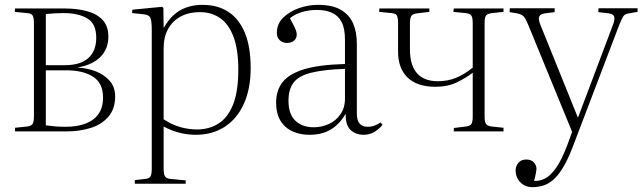

<svg xmlns="http://www.w3.org/2000/svg" viewBox="-20 -542 2650 792"><path d="M42 0V-15L90 -20Q109 -22 114.5 -31Q120 -40 120 -63V-446Q120 -469 114.5 -478Q109 -487 91 -488L41 -493L42 -507H248Q296 -507 337 -496.5Q378 -486 402.5 -460.5Q427 -435 427 -391Q427 -341 395 -308Q363 -275 302 -264V-263Q341 -261 375.5 -247.5Q410 -234 432.5 -208.5Q455 -183 455 -144Q455 -93 427 -60.5Q399 -28 353.5 -14Q308 0 255 0ZM251 -19Q298 -19 332.5 -32Q367 -45 386 -71.5Q405 -98 405 -140Q405 -199 364 -225.5Q323 -252 253 -252H169V-25Q190 -22 208.5 -20.5Q227 -19 251 -19ZM169 -273H246Q312 -273 344.5 -302.5Q377 -332 377 -386Q377 -445 339.5 -466.5Q302 -488 242 -488Q224 -488 205.5 -487Q187 -486 169 -484Z M536 216V201L580 196Q596 194 601 185.5Q606 177 606 152V-417Q606 -455 600.5 -468Q595 -481 573 -483L525 -488L526 -502L649 -514L654 -509L655 -428H656Q674 -460 697.5 -481Q721 -502 751 -512Q781 -522 815 -522Q879 -522 923 -492.5Q967 -463 990.5 -405.5Q1014 -348 1014 -261Q1014 -176 986 -114Q958 -52 907 -19Q856 14 788 14Q753 14 720 5.5Q687 -3 655 -20V152Q655 175 660 184.5Q665 194 682 196L746 202V216ZM793 -8Q843 -8 881.5 -32.5Q920 -57 941.5 -111Q963 -165 963 -255Q963 -337 943.5 -389.5Q924 -442 888.5 -467Q853 -492 804 -492Q760 -492 726.5 -474.5Q693 -457 674 -423.5Q655 -390 655 -343V-50Q686 -29 721 -18.5Q756 -8 793 -8Z M1258 14Q1194 14 1156.5 -20Q1119 -54 1119 -118Q1119 -169 1145.5 -203Q1172 -237 1233.5 -256Q1295 -275 1403 -278V-378Q1403 -424 1389.5 -450.5Q1376 -477 1350 -489Q1324 -501 1288 -501Q1253 -501 1224.5 -492Q1196 -483 1176 -467Q1187 -447 1193 -434.5Q1199 -422 1201.5 -414Q1204 -406 1204 -399Q1204 -384 1193 -374.5Q1182 -365 1163 -365Q1146 -365 1134 -376Q1122 -387 1122 -406Q1122 -444 1148.5 -469.5Q1175 -495 1213.5 -508.5Q1252 -522 1292 -522Q1351 -522 1386 -501.5Q1421 -481 1436.5 -445.5Q1452 -410 1452 -361V-74Q1452 -45 1463.5 -32Q1475 -19 1497 -19Q1513 -19 1526.5 -24.5Q1540 -30 1550 -37L1558 -27Q1542 -8 1523 3Q1504 14 1480 14Q1448 14 1426.5 -5.5Q1405 -25 1406 -73Q1388 -42 1365 -22.5Q1342 -3 1315.5 5.5Q1289 14 1258 14ZM1274 -17Q1306 -17 1335.5 -30Q1365 -43 1384 -70Q1403 -97 1403 -135V-258Q1317 -255 1265.5 -242.5Q1214 -230 1192 -202.5Q1170 -175 1170 -126Q1170 -71 1198.5 -44Q1227 -17 1274 -17Z M1852 0V-14L1900 -20Q1919 -22 1924.5 -30.5Q1930 -39 1930 -62V-242Q1903 -221 1865 -202.5Q1827 -184 1776 -184Q1701 -184 1661.5 -222Q1622 -260 1622 -329V-446Q1622 -469 1617 -478Q1612 -487 1594 -488L1544 -493L1545 -507H1751V-493L1701 -487Q1683 -485 1677 -476.5Q1671 -468 1671 -445V-338Q1671 -273 1700 -240Q1729 -207 1786 -207Q1828 -207 1862.5 -221.5Q1897 -236 1930 -263V-446Q1930 -469 1924.5 -477.5Q1919 -486 1900 -488L1850 -493L1852 -507H2057V-493L2010 -488Q1991 -486 1985 -478Q1979 -470 1979 -447V-61Q1979 -39 1985 -30.5Q1991 -22 2010 -20L2057 -15V0Z M2176 230Q2146 230 2126.5 210Q2107 190 2107 161Q2107 143 2118.5 129.5Q2130 116 2150 116Q2171 116 2182 127.5Q2193 139 2193 156Q2192 163 2190 175Q2188 187 2183 204Q2204 206 2227 195Q2250 184 2273.5 151Q2297 118 2321 54L2340 2L2160 -437Q2150 -461 2142 -472Q2134 -483 2112 -487L2082 -492L2083 -508H2268V-492L2228 -487Q2208 -484 2204 -473Q2200 -462 2209 -440L2363 -59H2365L2509 -441Q2516 -459 2514 -471.5Q2512 -484 2490 -487L2448 -492L2449 -508H2610V-493L2575 -487Q2559 -485 2552.5 -476.5Q2546 -468 2535 -441L2341 68Q2321 119 2301 151.5Q2281 184 2260.5 201Q2240 218 2219 224Q2198 230 2176 230Z"/></svg>

Font: Literata 60pt ExtraLight
Style: Regular
Weight: 250
Designer: Latin by Veronika Burian and Jose Scaglione. Greek by Irene Vlachou. Cyrillic by Vera Evstafieva.
Foundry: TypeTogether
Version: Version 3.103;gftools[0.9.29]